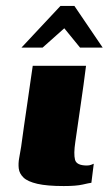

<svg xmlns="http://www.w3.org/2000/svg" viewBox="-20 -620 377 645"><path d="M269 -399Q261 -335 251.5 -271Q242 -207 233 -143Q227 -103 232 -83.5Q237 -64 272 -64Q280 -64 286.5 -66.5Q293 -69 295 -70L287 -6Q279 -5 257.5 0Q236 5 194 5Q138 5 105.5 -2.5Q73 -10 59 -23.5Q45 -37 43 -54Q41 -71 44.5 -89.5Q48 -108 51 -127Q55 -156 60.5 -195.5Q66 -235 72 -274.5Q78 -314 82.5 -347.5Q87 -381 90 -399Q135 -399 179.5 -399Q224 -399 269 -399ZM52 -460 183 -600H230L325 -460H249L196 -525L123 -460Z"/></svg>

Font: Genos ExtraBold
Style: Italic
Weight: 800
Italic angle: -8°
Version: Version 1.010